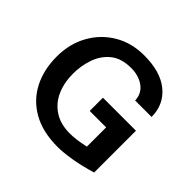

<svg xmlns="http://www.w3.org/2000/svg" viewBox="-160 -811 992 992"><g transform="rotate(45 336.0 -314.5)"><path d="M381.8 11.7Q271.5 11.7 197.3 -30.8Q123 -73.2 85.4 -147Q47.9 -220.7 47.9 -315.4Q47.9 -408.2 88.4 -481.4Q128.9 -554.7 200.2 -597.2Q271.5 -639.6 363.3 -639.6Q484.4 -639.6 549.8 -585Q615.2 -530.3 615.2 -441.4H495.1Q493.2 -491.2 455.1 -518.6Q417 -545.9 362.3 -545.9Q291 -545.9 249 -511.7Q207 -477.5 188.5 -424.3Q169.9 -371.1 169.9 -312.5Q169.9 -246.1 193.4 -193.8Q216.8 -141.6 263.2 -111.8Q309.6 -82 377 -82Q396.5 -82 424.8 -85.4Q453.1 -88.9 487.3 -96.7V-237.3H367.2V-334H608.4V-28.3Q539.1 -7.8 480.5 2Q421.9 11.7 381.8 11.7Z"/></g></svg>

Font: Padauk
Style: Bold
Weight: 700
Designer: Debbi Hosken, Becca Hirsbrunner Spalinger
Foundry: SIL International
Version: Version 5.003